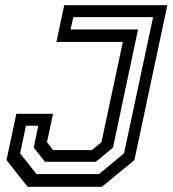

<svg xmlns="http://www.w3.org/2000/svg" viewBox="-20 -720 665 740"><path d="M86.5 0 5 -103 43 -281.5H184.5L161 -172L185 -141.5H334L371 -172L453.5 -558.5H197.5L227.5 -700H625L498 -103L372.5 0ZM120.5 -49H361.5L458 -129L570 -654H262.5L252 -606.5H512L415.5 -151L349.5 -96.5H153.5L110 -151L127.5 -235.5H80L57.5 -129Z"/></svg>

Font: Tourney Medium
Style: Italic
Weight: 500
Italic angle: -12°
Version: Version 1.015